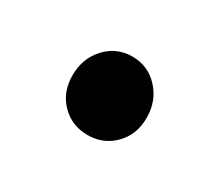

<svg xmlns="http://www.w3.org/2000/svg" viewBox="-48 -240 394 344"><g transform="rotate(30 149.0 -68.0)"><path d="M203.6 -9.8Q181.6 12.7 148.9 12.7Q116.2 12.7 94.2 -9.8Q72.3 -32.2 72.3 -66.9Q72.3 -101.6 94.2 -125.5Q116.2 -149.4 148.9 -149.4Q181.6 -149.4 203.6 -125.5Q225.6 -101.6 225.6 -66.9Q225.6 -32.2 203.6 -9.8Z"/></g></svg>

Font: Gen Jyuu Gothic Medium
Style: Regular
Weight: 500
Designer: [Source Han Sans]
Ryoko NISHIZUKA  (kana & ideographs); Paul D. Hunt (Latin, Greek & Cyrillic); Wenlong ZHANG  (bopomofo
Version: Version 1.002.20150607